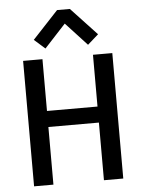

<svg xmlns="http://www.w3.org/2000/svg" viewBox="-58 -910 708 956"><g transform="rotate(-5 296.0 -432.0)"><path d="M73.2 0V-627H169.9V-368.2H422.4V-627H519V0H422.4V-288.1H169.9V0ZM189.5 -678.7 135.3 -726.6 263.7 -864.3H327.6L456.5 -726.6L402.3 -678.7L295.9 -793.9Z"/></g></svg>

Font: Anaheim SemiBold
Style: Regular
Weight: 600
Version: Version 2.001